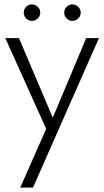

<svg xmlns="http://www.w3.org/2000/svg" viewBox="-20 -633 474 873"><path d="M272 -575Q272 -591 283 -602Q294 -613 309 -613Q324 -613 335.5 -602Q347 -591 347 -575Q347 -560 335.5 -549Q324 -538 309 -538Q294 -538 283 -549Q272 -560 272 -575ZM88 -575Q88 -591 99 -602Q110 -613 125 -613Q140 -613 151.5 -602Q163 -591 163 -575Q163 -560 151.5 -549Q140 -538 125 -538Q110 -538 99 -549Q88 -560 88 -575ZM430 -460 130 220H72L190 -47L4 -460H66L220 -98L372 -460Z"/></svg>

Font: Jost* Light
Style: Regular
Weight: 300
Version: Version 3.7